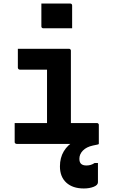

<svg xmlns="http://www.w3.org/2000/svg" viewBox="-20 -814 640 1086"><path d="M246 -78V-137Q246 -156 246 -175.5Q246 -195 246 -214Q246 -235 246 -255.5Q246 -276 246 -296.5Q246 -317 246 -337.5Q246 -358 246 -379Q246 -400 246 -420H227Q204 -420 182 -420Q160 -420 137.5 -420Q115 -420 92 -420Q89 -420 86.5 -421.5Q84 -423 82.5 -425.5Q81 -428 81 -431Q81 -458 81 -484.5Q81 -511 81 -538Q130 -538 178.5 -538Q227 -538 274.5 -538Q322 -538 370 -538Q374 -538 376 -536.5Q378 -535 379.5 -533Q381 -531 381 -527Q381 -479 381 -432.5Q381 -386 381 -339.5Q381 -293 381 -248.5Q381 -204 381 -161Q381 -118 381 -78ZM63 -118H527Q532 -118 534 -116.5Q536 -115 537.5 -113Q539 -111 539 -107Q539 -89 539 -71.5Q539 -54 539 -36.5Q539 -19 539 0H74Q71 0 68.5 -1.5Q66 -3 64.5 -5Q63 -7 63 -11Q63 -30 63 -47.5Q63 -65 63 -82.5Q63 -100 63 -118ZM486 -37Q496 -37 509.5 -27.5Q523 -18 538 2Q535 3 528 4.5Q521 6 506 9Q469 17 449 37.5Q429 58 429 84Q429 104 439 113Q449 122 469 122Q482 122 493.5 118.5Q505 115 515 108H534Q534 117 534 129Q534 141 534 161Q534 181 534 217Q534 233 510 242.5Q486 252 454 252Q391 252 355 219Q319 186 319 127Q319 78 341 41.5Q363 5 401 -15.5Q439 -36 486 -37ZM214 -794Q233 -794 253.5 -794Q274 -794 295.5 -794Q317 -794 337.5 -794Q358 -794 377 -794Q382 -794 385 -791Q388 -788 388 -783V-654Q369 -654 348.5 -654Q328 -654 306.5 -654Q285 -654 264.5 -654Q244 -654 225 -654Q220 -654 217 -657Q214 -660 214 -665Z"/></svg>

Font: RecMonoLinear Nerd Font Mono
Style: Bold
Weight: 700
Monospace: yes
Version: Version 1.085; ttfautohint (v1.8.4.7-5d5b);Nerd Fonts 3.2.1